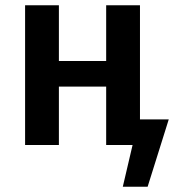

<svg xmlns="http://www.w3.org/2000/svg" viewBox="-20 -549 659 727"><path d="M619 -97 539 158H445L482 0H382V-221H203V0H75V-529H203V-318H382V-529H510V-97Z"/></svg>

Font: Fira Sans Medium
Style: Regular
Weight: 500
Designer: bBox Type GmbH & Carrois Corporate GbR & Edenspiekermann AG
Foundry: bBox Type GmbH & Carrois Corporate GbR & Edenspiekermann AG
Version: Version 4.301